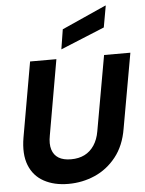

<svg xmlns="http://www.w3.org/2000/svg" viewBox="-64 -1029 824 1091"><g transform="rotate(-5 348.5 -483.5)"><path d="M282 12Q201 12 142.5 -20Q84 -52 59 -115.5Q34 -179 50 -273L125 -700H275L200 -271Q191 -224 201 -191.5Q211 -159 238 -142.5Q265 -126 309 -126Q353 -126 386 -142.5Q419 -159 441 -192Q463 -225 471 -272L547 -700H697L621 -273Q605 -177 554.5 -113.5Q504 -50 433 -19Q362 12 282 12ZM308 -753 326 -866 578 -979H581L559 -856Z"/></g></svg>

Font: DM Sans 36pt Black
Style: Italic
Weight: 900
Italic angle: -10°
Designer: Colophon Foundry, Jonny Pinhorn
Foundry: Colophon Foundry
Version: Version 4.004;gftools[0.9.30]